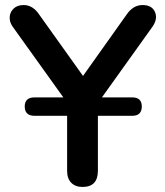

<svg xmlns="http://www.w3.org/2000/svg" viewBox="-20 -733 655 761"><path d="M117 -274Q78 -274 78 -311Q78 -347 117 -347H231L29 -629Q17 -647 18.5 -666.5Q20 -686 34.5 -699.5Q49 -713 74 -713Q111 -713 137 -673L309 -432L481 -674Q507 -713 545 -713Q582 -713 594 -686Q606 -659 585 -628L384 -347H504Q542 -347 542 -311Q542 -274 504 -274H368V-56Q368 8 307 8Q279 8 262.5 -8.5Q246 -25 246 -56V-274Z"/></svg>

Font: Chiron GoRound TC M
Style: Regular
Weight: 500
Designer: Ryoko NISHIZUKA 西塚涼子 (kana, bopomofo & ideographs); Paul D. Hunt (Latin, Greek & Cyrillic); Sandoll Communications 산돌커뮤니
Foundry: Adobe
Version: Version 1.000;hotconv 1.1.1;makeotfexe 2.6.0